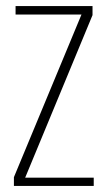

<svg xmlns="http://www.w3.org/2000/svg" viewBox="-20 -615 368 635"><path d="M26 0V-29L249.5 -567H31.5V-595H286V-565L63.5 -28L63 -27.5H290V0Z"/></svg>

Font: Anybody ExtraLight
Style: Regular
Weight: 200
Designer: Tyler Finck
Foundry: Etcetera Type Company
Version: Version 1.010; ttfautohint (v1.8.3) -l 8 -r 50 -G 200 -x 14 